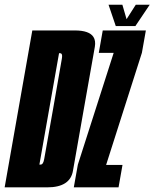

<svg xmlns="http://www.w3.org/2000/svg" viewBox="-62 -806 664 826"><path d="M-42 0 77 -675H260Q322 -675 340 -647Q350.5 -630.5 346 -604.5Q333.5 -534.5 298.8 -338Q264 -141.5 251.8 -70.8Q239.5 0 141 0ZM107.5 -98H113Q124 -98 128.2 -122Q132.5 -146 166.5 -338Q200 -529 204 -553Q207.5 -572 201 -576Q199.5 -577 197 -577H192ZM255.5 0 273 -98 427 -578.5H363L380 -675H565.5L548.5 -579L394.5 -96.5H465L448 0ZM436 -694 405 -785.5H464.5L482.5 -723.5L522 -785.5H582L520.5 -694Z"/></svg>

Font: Anybody UltraCondensed Regular
Style: Bold Italic
Weight: 700
Width: 1
Italic angle: -10°
Designer: Tyler Finck
Foundry: Etcetera Type Company
Version: Version 1.010; ttfautohint (v1.8.3) -l 8 -r 50 -G 200 -x 14 